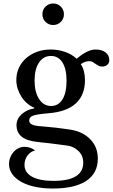

<svg xmlns="http://www.w3.org/2000/svg" viewBox="-20 -825 649 1105"><path d="M274 -215Q316 -215 339.5 -253Q363 -291 363 -360Q363 -428 339.5 -465.5Q316 -503 273 -503Q230 -503 204.5 -465Q179 -427 179 -361Q179 -295 205 -255Q231 -215 274 -215ZM219 -98Q243 -96 263 -94Q283 -92 302.5 -90Q322 -88 341.5 -85Q361 -82 384 -79Q456 -68 499.5 -23.5Q543 21 543 88Q543 172 476.5 216Q410 260 284 260Q228 260 181.5 250Q135 240 102 221.5Q69 203 50.5 177Q32 151 32 120Q32 99 39 81Q46 63 58 49.5Q70 36 86.5 28Q103 20 121 20Q155 20 182 41Q155 47 138 70.5Q121 94 121 124Q121 168 164.5 192Q208 216 288 216Q459 216 459 111Q459 71 432 44.5Q405 18 368 13Q344 10 318.5 6.5Q293 3 268.5 0Q244 -3 223 -5Q202 -7 189 -9Q133 -15 104 -39Q75 -63 75 -105Q75 -140 104 -167Q133 -194 177 -201V-205Q155 -214 136 -230.5Q117 -247 103.5 -268Q90 -289 82 -313.5Q74 -338 74 -364Q74 -402 88.5 -434Q103 -466 129.5 -489.5Q156 -513 192 -526.5Q228 -540 271 -540Q315 -540 354 -526.5Q393 -513 421 -487Q455 -515 481 -527.5Q507 -540 530 -540Q566 -540 587.5 -523.5Q609 -507 609 -479Q609 -462 597.5 -452Q586 -442 569 -442Q555 -442 546 -447Q537 -452 529.5 -457.5Q522 -463 514 -468Q506 -473 494 -473Q470 -473 445 -456Q469 -419 469 -363Q469 -278 416 -229.5Q363 -181 257 -173Q196 -168 172 -160Q148 -152 148 -131Q148 -115 166 -107.5Q184 -100 219 -98ZM224 -743Q224 -769 242 -787Q260 -805 286 -805Q312 -805 330 -787Q348 -769 348 -743Q348 -717 330 -699Q312 -681 286 -681Q260 -681 242 -699Q224 -717 224 -743Z"/></svg>

Font: Libre Baskerville
Style: Regular
Weight: 400
Designer: Pablo Impallari, Rodrigo Fuenzalida
Foundry: Pablo Impallari, Rodrigo Fuenzalida
Version: Version 1.000; ttfautohint (v0.93) -l 8 -r 50 -G 200 -x 14 -